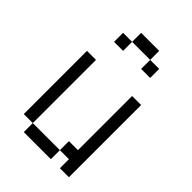

<svg xmlns="http://www.w3.org/2000/svg" viewBox="-220 -845 940 940"><g transform="rotate(45 250.0 -375.0)"><path d="M312.5 -687.5H187.5V-750H312.5ZM62.5 -500H125V-62.5H62.5ZM125 -62.5H312.5V0H125ZM125 -687.5H187.5V-625H125ZM312.5 -125H375V-500H437.5V0H375V-62.5H312.5ZM312.5 -687.5H375V-625H312.5Z"/></g></svg>

Font: 寒蝉点阵体 16px
Style: Regular
Weight: 400
Designer: Designed by Warren2060
Foundry: ChillType
Version: Version 1.000